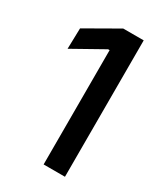

<svg xmlns="http://www.w3.org/2000/svg" viewBox="-164 -709 670 779"><g transform="rotate(30 171.0 -319.5)"><path d="M273 0H173V-535.5H166L22.5 -455L25 -552L177 -639H273Z"/></g></svg>

Font: Anek Devanagari Medium
Style: Regular
Weight: 500
Designer: Kailash Malviya (Devanagari) & Yesha Goshar (Latin)
Foundry: Ek Type
Version: Version 1.003